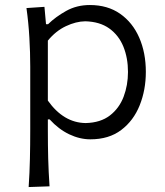

<svg xmlns="http://www.w3.org/2000/svg" viewBox="-20 -549 662 772"><path d="M95.2 203.1Q99.1 145.5 100.3 90.3Q101.6 35.2 101.6 -28.8V-280.8Q101.6 -337.4 98.1 -397.5Q94.7 -457.5 86.4 -516.6L158.7 -521.5L165 -451.7H173.3Q203.6 -481.4 246.1 -505.1Q288.6 -528.8 341.3 -528.8Q412.6 -528.8 462.9 -493.7Q513.2 -458.5 539.8 -397.7Q566.4 -336.9 566.4 -259.8Q566.4 -187.5 541.7 -125.7Q517.1 -64 467.5 -26.4Q418 11.2 343.3 11.2Q300.8 11.2 258.3 -9Q215.8 -29.3 179.7 -68.8H172.4V-26.4Q172.4 35.6 173.8 89.1Q175.3 142.6 179.2 200.2ZM324.7 -54.2Q384.3 -55.7 421.9 -84.7Q459.5 -113.8 477.1 -160.2Q494.6 -206.5 494.6 -259.8Q494.6 -315.9 476.1 -361.6Q457.5 -407.2 419.4 -434.6Q381.3 -461.9 322.8 -463.4Q285.6 -462.9 245.1 -443.8Q204.6 -424.8 172.4 -385.7V-144.5Q235.8 -55.2 324.7 -54.2Z"/></svg>

Font: Pinar-DS3-FD Regular
Style: Regular
Weight: 400
Designer: Amin Abedi
Version: Version 3.000